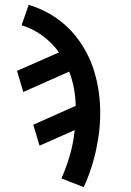

<svg xmlns="http://www.w3.org/2000/svg" viewBox="-20 -558 540 791"><path d="M325 213 233 177Q251 137 264 94.5Q277 52 284 9Q284 8 284 7.5Q284 7 284 7Q285 0 286 -7.5Q287 -15 288 -22L143 42L117 -44L292 -122Q291 -159 284.5 -194.5Q278 -230 265 -263L76 -179L50 -266L223 -342Q209 -362 192 -379Q175 -396 155.5 -410.5Q136 -425 114 -436Q92 -447 69 -454L98 -538Q139 -526 176.5 -505.5Q214 -485 245.5 -457.5Q277 -430 302 -396Q327 -362 345 -324Q363 -286 374 -243.5Q385 -201 389.5 -158Q394 -115 392.5 -69Q391 -23 383 21Q375 71 360.5 119Q346 167 325 213Z"/></svg>

Font: Iosevka Slab Semibold
Style: Italic
Weight: 600
Italic angle: -9°
Monospace: yes
Designer: Belleve Invis
Foundry: Belleve Invis
Version: Version 11.1.1; ttfautohint (v1.8.3)